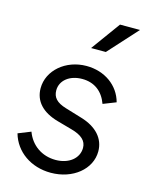

<svg xmlns="http://www.w3.org/2000/svg" viewBox="-120 -867 749 956"><g transform="rotate(15 255.0 -389.0)"><path d="M235 12C349 12 437 -60 437 -152C437 -218 392 -268 312 -292L226 -318C176 -333 156 -356 156 -392C156 -443 202 -480 267 -480C329 -480 374 -447 396 -386L462 -412C440 -494 365 -548 271 -548C164 -548 78 -474 78 -382C78 -316 121 -268 204 -245L279 -224C334 -209 359 -185 359 -149C359 -95 310 -56 242 -56C171 -56 114 -96 90 -161L25 -135C50 -46 133 12 235 12ZM269 -640H345L481 -790H378Z"/></g></svg>

Font: Mluvka
Style: Italic
Weight: 400
Italic angle: -8°
Designer: Modified by Jiří Krblich, Original typeface by Gumpita Rahayu
Foundry: Gumpita Rahayu & Jiří Krblich
Version: Version 2.000;Glyphs 3.1.1 (3134)